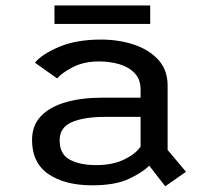

<svg xmlns="http://www.w3.org/2000/svg" viewBox="-20 -654 750 689"><path d="M573 14.5 515.5 -59.5Q491.5 -35 442.2 -12Q393 11 311 11Q213 11 154 -29.2Q95 -69.5 95 -151.5Q95 -204 127.2 -237.5Q159.5 -271 216.2 -287.2Q273 -303.5 346.5 -303.5H484.5V-332.5Q484.5 -369 463.5 -391.2Q442.5 -413.5 408.5 -423.5Q374.5 -433.5 335.5 -433.5Q281 -433.5 241.8 -413.2Q202.5 -393 185 -372.5L105.5 -429Q129.5 -459 191.5 -485.5Q253.5 -512 342.5 -512Q406.5 -512 461 -493.8Q515.5 -475.5 548.5 -439Q581.5 -402.5 581.5 -347.5V-116L647.5 -37.5ZM325.5 -61.5Q383.5 -61.5 425.2 -81.5Q467 -101.5 484.5 -128V-234.5H354Q282.5 -234.5 238.2 -215.8Q194 -197 194 -150.5Q194 -100.5 230.5 -81Q267 -61.5 325.5 -61.5ZM175.5 -634.5H519V-568H175.5Z"/></svg>

Font: League Mono
Style: Regular
Weight: 400
Width: 6
Designer: Tyler Finck
Foundry: The League of Moveable Type / Tyler Finck
Version: Version 2.300;RELEASE